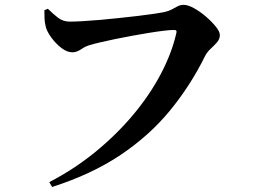

<svg xmlns="http://www.w3.org/2000/svg" viewBox="-20 -734 1040 787"><path d="M265.9 -645.4Q286 -645.4 318.2 -647.2Q350.5 -649 389.6 -652.4Q428.6 -655.8 469 -660.2Q509.4 -664.6 546.1 -668.8Q582.9 -673.1 610.8 -677.3Q638.7 -681.4 651.8 -684.1Q672.8 -689 685.5 -696.1Q698.3 -703.1 708.9 -708.6Q719.6 -714.1 732.9 -714.1Q750.6 -714.1 775.3 -700.4Q800 -686.7 824.3 -665.8Q848.6 -644.8 864.9 -624.4Q881.2 -603.9 881.2 -590.5Q881.2 -573.7 869.3 -560.3Q857.5 -547 843.4 -534Q829.2 -521 820.8 -504.8Q760.8 -383.2 676.5 -280.6Q592.2 -178.1 474.2 -98.9Q356.1 -19.7 193.6 32.4L182 12.5Q284.7 -40.7 371.6 -111.8Q458.5 -182.9 526.6 -264.4Q594.7 -345.9 639.6 -431.6Q684.5 -517.2 703 -599.2Q704.8 -605.9 702.1 -608.5Q699.4 -611.2 694.1 -611.2Q677.3 -611.2 649.5 -607.8Q621.8 -604.4 587.5 -598.8Q553.2 -593.2 517.3 -586.6Q481.4 -580.1 448.4 -573.1Q415.4 -566.1 389.1 -560Q362.8 -553.9 348.8 -549.5Q331.2 -544.8 312.8 -532.2Q294.4 -519.6 276.7 -519.6Q254.5 -519.6 231.4 -537.6Q208.3 -555.5 190.7 -579.7Q173 -603.9 168 -622.7Q163.3 -641.7 162.5 -657.2Q161.7 -672.7 161.9 -692.2L176.3 -698Q197 -677.4 217.7 -661.4Q238.5 -645.4 265.9 -645.4Z"/></svg>

Font: Noto Serif HK
Style: Regular
Weight: 200
Designer: Ryoko NISHIZUKA 西塚涼子 (kana & ideographs); Frank Grießhammer (Latin, Greek & Cyrillic); Wenlong ZHANG 张文龙 (bopomofo); San
Foundry: Adobe
Version: Version 2.001;hotconv 1.1.0;makeotfexe 2.6.0